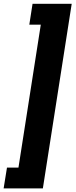

<svg xmlns="http://www.w3.org/2000/svg" viewBox="-86 -850 408 1037"><path d="M72.3 -716.8 89.8 -829.6H301.3L145.5 167.5H-66.4L-48.3 55.2H13.7L134.3 -716.8Z"/></svg>

Font: Roboto ExtraBold
Style: Italic
Weight: 800
Designer: Christian Robertson
Foundry: Google
Version: Version 3.009; 2024